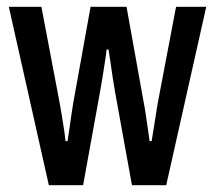

<svg xmlns="http://www.w3.org/2000/svg" viewBox="-20 -546 634 566"><path d="M124 0 6 -526H102L156 -242Q159 -226 162.5 -204.5Q166 -183 169 -163Q172 -143 173 -130H179Q182 -147 185 -169Q188 -191 191 -211Q194 -231 196 -243L247 -526H353L404 -242Q407 -227 410 -206.5Q413 -186 416 -165.5Q419 -145 421 -130H427Q430 -146 433 -167Q436 -188 439.5 -208Q443 -228 445 -242L499 -526H588L470 0H369L319 -276Q316 -293 312.5 -315.5Q309 -338 306 -360.5Q303 -383 300 -400H294Q293 -386 289.5 -364.5Q286 -343 282.5 -320Q279 -297 275 -276L225 0Z"/></svg>

Font: Archivo Condensed Medium
Style: Regular
Weight: 500
Width: 3
Designer: Hector Gatti
Foundry: Omnibus-Type
Version: Version 2.001